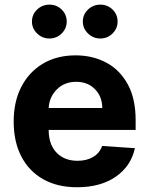

<svg xmlns="http://www.w3.org/2000/svg" viewBox="-20 -789 638 820"><path d="M308.9 10.7Q225.1 10.7 164.4 -23.6Q103.7 -57.9 71 -120.9Q38.4 -183.9 38.4 -270.2Q38.4 -354.4 71 -418Q103.7 -481.5 163.2 -517Q222.7 -552.6 302.9 -552.6Q375 -552.6 433.1 -522Q491.1 -491.5 525.2 -429.9Q559.3 -368.3 559.3 -275.6V-234H187.9V-233.7Q187.9 -172.6 221.2 -137.4Q254.6 -102.3 311.4 -102.3Q349.4 -102.3 377.1 -118.3Q404.8 -134.2 416.2 -165.5L556.1 -156.2Q540.1 -80.3 475.1 -34.8Q410.2 10.7 308.9 10.7ZM187.9 -327.8H416.9Q416.5 -376.4 385.7 -408Q354.8 -439.6 305.4 -439.6Q255 -439.6 222.7 -407Q190.3 -374.3 187.9 -327.8ZM191.1 -624.6Q160.5 -624.6 138.5 -646.1Q116.5 -667.6 116.5 -696.7Q116.5 -727.3 138.5 -748.2Q160.5 -769.2 191.1 -769.2Q221.9 -769.2 243.4 -748.2Q264.9 -727.3 264.9 -696.7Q264.9 -667.6 243.4 -646.1Q221.9 -624.6 191.1 -624.6ZM408.4 -624.6Q377.8 -624.6 355.8 -646.1Q333.8 -667.6 333.8 -696.7Q333.8 -727.3 355.8 -748.2Q377.8 -769.2 408.4 -769.2Q439.3 -769.2 460.8 -748.2Q482.2 -727.3 482.2 -696.7Q482.2 -667.6 460.8 -646.1Q439.3 -624.6 408.4 -624.6Z"/></svg>

Font: Inter UI
Style: Bold
Weight: 700
Designer: Rasmus Andersson
Foundry: rsms
Version: 3.2;8d6f07862